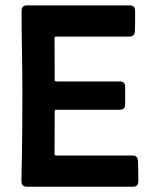

<svg xmlns="http://www.w3.org/2000/svg" viewBox="-20 -705 578 725"><path d="M61.5 -664.1Q61.5 -684.6 81.5 -684.6H470.2Q490.2 -684.6 490.2 -664.1Q490.2 -645 490.2 -625.2Q490.2 -605.5 489.3 -586.4Q487.8 -566.9 469.2 -566.9H191.9Q186 -566.9 186 -561Q186 -521.5 186.3 -482.2Q186.5 -442.9 186.5 -403.3Q186.5 -397.5 192.4 -397.5H432.6Q452.6 -397.5 452.6 -377.4V-310.5Q452.6 -290.5 432.6 -290.5H192.4Q186.5 -290.5 186.5 -284.7Q186.5 -244.6 186.3 -204.3Q186 -164.1 186 -123.5Q186 -117.7 191.9 -117.7H481Q499.5 -117.7 501 -98.1Q502 -79.1 502.2 -59.3Q502.4 -39.6 502.4 -20.5Q502.4 0 482.4 0H81.1Q61 0 61 -20.5Q61 -47.4 61.8 -74Q62.5 -100.6 63 -127.4Q64.5 -239.7 64.5 -351.6Q64.5 -430.2 63 -508.1Q61.5 -585.9 61.5 -664.1Z"/></svg>

Font: Belanosima
Style: Regular
Weight: 400
Designer: The DocRepair Project, Santiago Orozco
Foundry: Google
Version: Version 2.000